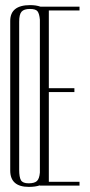

<svg xmlns="http://www.w3.org/2000/svg" viewBox="-20 -726 353 751"><path d="M20 -644Q20 -706 98 -706Q121 -706 138 -700H291V-685H171V-381H271V-366H171V-15H291V0H136V-1Q118 5 93 5Q20 5 20 -59ZM136 -51V-649Q134 -672 127 -681.5Q120 -691 97 -691Q74 -691 64.5 -680.5Q55 -670 55 -641V-62Q55 -33 62 -21Q69 -9 92 -9Q115 -9 124.5 -18Q134 -27 136 -51Z"/></svg>

Font: Dorsa
Style: Regular
Weight: 400
Version: Version 1.002